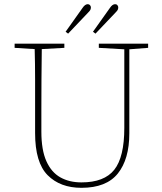

<svg xmlns="http://www.w3.org/2000/svg" viewBox="-20 -886 777 919"><path d="M453 -657V-677H689V-657L599 -650V-248Q599 -124 544 -55.5Q489 13 370 13Q268 13 208 -47.5Q148 -108 148 -249V-361Q148 -434 148 -506.5Q148 -579 146 -651L50 -657V-677H288V-657L180 -651Q179 -579 178.5 -507Q178 -435 178 -361V-256Q178 -168 202 -114.5Q226 -61 269 -37Q312 -13 370 -13Q479 -13 527 -73.5Q575 -134 575 -274V-650ZM294 -734 375 -848Q387 -866 400 -866Q407 -866 411 -861Q415 -856 415 -851Q415 -844 412.5 -839Q410 -834 402 -826L306 -725ZM425 -734 506 -848Q518 -866 531 -866Q538 -866 542 -861Q546 -856 546 -851Q546 -844 543.5 -839Q541 -834 533 -826L437 -725Z"/></svg>

Font: Source Serif Pro ExtraLight
Style: Regular
Weight: 200
Designer: Frank Grießhammer
Foundry: Adobe Systems Incorporated
Version: Version 3.001;hotconv 1.0.111;makeotfexe 2.5.65597